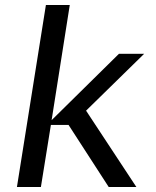

<svg xmlns="http://www.w3.org/2000/svg" viewBox="-20 -750 627 770"><path d="M144 0H47.9L164.1 -730H259.8L187 -268.1L457 -534.2H558.1L325.2 -306.2L526.9 0H416L254.9 -249H184.1Z"/></svg>

Font: Sora Italic
Style: Regular
Weight: 400
Designer: Jonathan Barnbrook, Julián Moncada
Foundry: Barnbrook Fonts
Version: Version 2.000